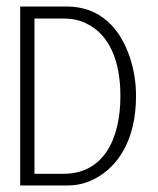

<svg xmlns="http://www.w3.org/2000/svg" viewBox="-20 -585 487 590"><path d="M42 -15H185C216 -15 242 -21 268 -34C344 -72 398 -157 398 -290C398 -333 391 -372 380 -406C350 -498 288 -565 185 -565H42ZM86 -51V-528H176C202 -528 226 -523 247 -512C316 -478 350 -398 350 -290C350 -153 295 -51 176 -51Z"/></svg>

Font: Charger Sport
Style: HLNrw
Weight: 100
Designer: Jasper
Foundry: Cannot Into Space Fonts
Version: Version 1.1